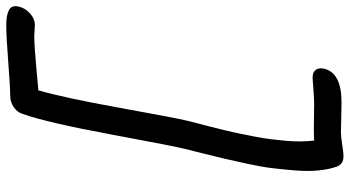

<svg xmlns="http://www.w3.org/2000/svg" viewBox="-273 -584 1122 616"><g transform="rotate(-90 288.0 -276.0)"><path d="M95.2 265.1Q68.8 265.1 61 242.2Q52.2 216.8 49.1 184.1Q45.9 151.4 49.1 111.6Q52.2 71.8 56.4 37.4Q60.5 2.9 70.6 -43.5Q80.6 -89.8 86.9 -116.7Q93.3 -143.6 104.2 -187.5Q115.2 -231.4 118.2 -243.2Q126 -272.9 164.6 -480.5Q203.1 -688 231 -766.1Q236.8 -782.7 253.2 -793.5Q269.5 -804.2 288.1 -804.2Q313.5 -804.2 396.2 -810.5Q479 -816.9 515.1 -816.9Q548.3 -816.9 564 -808.1Q579.6 -799.3 575.2 -778.8Q571.3 -757.8 553.7 -741.5Q536.1 -725.1 515.1 -725.1Q507.8 -725.1 497.6 -726.1Q487.3 -727.1 481 -727.1Q451.7 -727.1 381.3 -720.7Q311 -714.4 306.2 -713.9Q282.7 -633.8 250 -452.6Q217.3 -271.5 209 -237.8Q206.5 -227.1 200.2 -203.1Q193.8 -179.2 189.5 -161.6Q185.1 -144 178.5 -117.2Q171.9 -90.3 167.5 -68.4Q163.1 -46.4 157.7 -19.3Q152.3 7.8 149.4 31.7Q146.5 55.7 144.3 80.3Q142.1 105 142.3 127.9Q142.6 150.9 145 170.9Q160.6 169.9 179.4 169.9Q198.2 169.9 222.7 170.4Q247.1 170.9 261.2 170.9Q279.3 170.9 310.1 168.5Q340.8 166 348.1 166Q364.3 166 371.6 175.8Q378.9 185.5 376 201.2Q363.8 258.8 267.1 258.8Q250 258.8 217.3 257.8Q184.6 256.8 169.9 256.8Q154.8 257.3 130.1 261.2Q105.5 265.1 95.2 265.1Z"/></g></svg>

Font: Shantell Sans Normal
Style: Italic
Weight: 400
Italic angle: -11.31°
Designer: Stephen Nixon, Anya Danilova, Shantell Martin
Foundry: Arrow Type
Version: Version 1.006;[559af2be0]